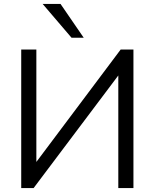

<svg xmlns="http://www.w3.org/2000/svg" viewBox="-20 -957 787 977"><path d="M88 0ZM88 0V-705H165V-133L594 -705H659V0H582V-573L151 0ZM344 -765 197 -937H288L406 -765Z"/></svg>

Font: Winston
Style: Regular
Weight: 400
Designer: Original fonts by Vernon Adams / Changes by Cristiano Sobral
Foundry: Original fonts by Vernon Adams / Changes by Cristiano Sobral
Version: Version 2.503;July 17, 2020;FontCreator 13.0.0.2655 64-bit